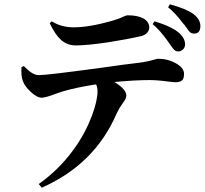

<svg xmlns="http://www.w3.org/2000/svg" viewBox="-20 -811 951 892"><path d="M174 61C339 -12 455 -127 523 -286C530 -301 539 -316 551 -333C562 -347 567 -358 567 -367C567 -386 549 -407 512 -430C575 -436 630 -439 675 -439C697 -439 726 -437 762 -432C779 -430 791 -429 796 -429C809 -429 819 -432 825 -437C832 -442 835 -453 835 -468C835 -487 822 -503 797 -517C772 -531 744 -538 714 -538C712 -538 707 -537 700 -535C676 -528 650 -522 622 -519C591 -516 528 -507 435 -494C278 -473 187 -462 161 -462C149 -462 138 -466 127 -473C120 -477 110 -485 97 -498C94 -501 92 -503 91 -504L80 -499C78 -472 80 -451 86 -435C92 -418 104 -401 123 -384C142 -366 160 -357 175 -357C188 -358 210 -364 241 -376C252 -380 261 -383 267 -385C314 -399 367 -410 426 -419C431 -411 433 -400 433 -386C433 -357 424 -319 407 -273C386 -218 358 -165 321 -115C276 -53 222 0 160 44ZM808 -572C825 -572 840 -587 840 -604C840 -623 831 -641 812 -658C789 -678 751 -696 698 -712L689 -699C712 -680 736 -653 760 -619C764 -613 767 -609 769 -606C770 -605 772 -602 774 -599C781 -589 786 -582 790 -579C795 -574 801 -572 808 -572ZM333 -600C368 -600 419 -605 486 -615C541 -624 591 -633 635 -643C682 -654 686 -703 647 -725C629 -735 604 -740 573 -740C569 -740 562 -738 552 -733C535 -725 517 -719 500 -714C429 -694 370 -684 322 -684C285 -684 251 -693 220 -712L211 -703C229 -666 246 -641 263 -626C282 -609 305 -600 333 -600ZM882 -655C901 -655 911 -667 911 -690C911 -711 900 -730 877 -747C854 -763 818 -778 769 -791L761 -777C783 -760 806 -735 830 -703C834 -698 837 -695 839 -693C840 -690 843 -687 846 -683C853 -672 859 -665 862 -662C868 -657 875 -655 882 -655Z"/></svg>

Font: AllPunType Bold
Style: Regular
Weight: 700
Version: 1.0